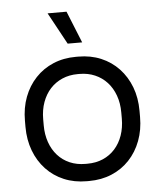

<svg xmlns="http://www.w3.org/2000/svg" viewBox="-52 -767 686 818"><g transform="rotate(-5 291.0 -357.5)"><path d="M286 6H296Q349 6 393 -12.5Q437 -31 469 -65Q501 -99 518.5 -145.5Q536 -192 536 -247V-273Q536 -329 518.5 -375Q501 -421 469 -455Q437 -489 393 -507.5Q349 -526 296 -526H286Q233 -526 189 -507.5Q145 -489 113 -455Q81 -421 63.5 -375Q46 -329 46 -273V-247Q46 -192 63.5 -145.5Q81 -99 113 -65Q145 -31 189 -12.5Q233 6 286 6ZM287 -68Q250 -68 220 -81Q190 -94 168.5 -118Q147 -142 135.5 -175Q124 -208 124 -247V-273Q124 -313 136 -346Q148 -379 169.5 -402.5Q191 -426 221 -439Q251 -452 287 -452H295Q331 -452 361 -439Q391 -426 412.5 -402.5Q434 -379 446 -346Q458 -313 458 -273V-247Q458 -208 446.5 -175Q435 -142 413.5 -118Q392 -94 362 -81Q332 -68 295 -68ZM256 -585H318L263 -721H182Z"/></g></svg>

Font: Fixel Variable
Style: Regular
Weight: 100
Width: 3
Designer: AlfaBravo + MacPaw
Foundry: Kyrylo Tkachov, Marchela Mozhyna, Serhii Makarenko, Maria Weinstein, Zakhar Kryvoshyya
Version: Version 1.211